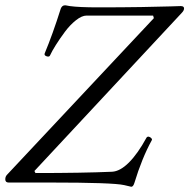

<svg xmlns="http://www.w3.org/2000/svg" viewBox="-44 -694 720 730"><path d="M455.1 16.1 428.2 9.8Q385.7 0 145 0H-11.2Q-23.9 0 -23.9 -12.2Q-23.9 -22.9 -17.1 -29.8L541 -625L538.1 -634.8H285.2Q267.1 -634.8 244.6 -616.9Q222.2 -599.1 202.6 -572.8Q183.1 -546.4 168.5 -523.2Q153.8 -500 146 -482.9Q143.1 -476.6 133.1 -480Q123 -483.4 126 -491.2Q156.2 -563.5 187 -661.1Q191.9 -673.8 203.1 -673.8Q204.6 -673.8 206.1 -673.6Q207.5 -673.3 211.9 -672.6Q216.3 -671.9 221.2 -670.9Q256.3 -666 330.1 -666Q419.4 -666 493.4 -667.2Q567.4 -668.5 605 -669.7Q642.6 -670.9 643.1 -670.9Q655.8 -670.9 655.8 -662.1Q655.8 -653.8 647 -645L86.9 -43.9L90.8 -36.1Q268.6 -36.1 381.8 -41Q412.6 -42.5 446.3 -76.2Q480 -109.9 513.2 -170.9Q516.6 -175.3 521.7 -174.3Q526.9 -173.3 531 -168.9Q535.2 -164.6 533.2 -161.1Q495.6 -92.8 466.8 2Q462.4 16.1 455.1 16.1Z"/></svg>

Font: Junicode SmCond
Style: Italic
Weight: 400
Width: 4
Italic angle: -11°
Designer: Peter S. Baker
Version: Version 2.206